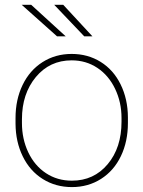

<svg xmlns="http://www.w3.org/2000/svg" viewBox="-20 -760 590 790"><path d="M43.9 -274.4Q43.9 -350.1 73 -410.4Q102.1 -470.7 155 -504.4Q208 -538.1 274.9 -538.1Q341.3 -538.1 394 -505.4Q446.8 -472.7 476.3 -412.6Q505.9 -352.5 506.3 -277.3V-253.9Q506.3 -177.7 477.5 -117.7Q448.7 -57.6 395.8 -23.9Q342.8 9.8 275.9 9.8Q209 9.8 156 -23.4Q103 -56.6 73.7 -116.5Q44.4 -176.3 43.9 -251ZM70.3 -253.9Q70.3 -188 96.4 -133.1Q122.6 -78.1 169.2 -47.4Q215.8 -16.6 275.9 -16.6Q366.2 -16.6 423.1 -84.5Q480 -152.3 480 -259.3V-274.4Q480 -339.4 453.6 -394.5Q427.2 -449.7 380.6 -480.7Q334 -511.7 274.9 -511.7Q184.6 -511.7 127.4 -442.9Q70.3 -374 70.3 -269.5ZM250.5 -610.4H214.8L69.3 -740.2H108.4ZM360.4 -610.4H326.7L203.1 -740.2H240.2Z"/></svg>

Font: Roboto Thin
Style: Regular
Weight: 250
Designer: Google
Version: Version 2.134; 2016